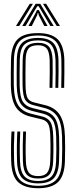

<svg xmlns="http://www.w3.org/2000/svg" viewBox="-20 -981 398 1008"><path d="M180.5 -43.8Q139 -43.8 120.5 -64.2Q102 -84.8 100.2 -135.2Q99 -179.5 99.4 -216.8Q99.8 -254 101.5 -290.5H116.5Q115 -250.2 114.6 -215.8Q114.2 -181.2 115.8 -135.8Q117 -93.5 131.1 -75Q145.2 -56.5 180.5 -56.5Q213.5 -56.5 227.9 -74.5Q242.2 -92.5 243.8 -136.2Q244.8 -162 245 -180.5Q245.2 -199 245.1 -217.6Q245 -236.2 244.2 -262.5Q242.8 -315 231.9 -332.1Q221 -349.2 198.8 -354.5L139 -369Q88.2 -381.5 63.6 -418Q39 -454.5 37 -531.8Q36.2 -561.5 36.8 -597.9Q37.2 -634.2 37.8 -668.2Q39.5 -740.5 71.4 -773.9Q103.2 -807.2 179.8 -807.2Q248.2 -807.2 281.6 -775.9Q315 -744.5 317.8 -667.5Q318.2 -645.2 318 -602.9Q317.8 -560.5 316.8 -519.8H301.5Q302.5 -561.8 302.8 -602.8Q303 -643.8 302.2 -666.8Q300 -736.8 270.8 -765.6Q241.5 -794.5 179.8 -794.5Q113 -794.5 83.9 -765.2Q54.8 -736 53.2 -667.5Q52.5 -629.5 52.1 -595.9Q51.8 -562.2 52.5 -532Q54.2 -460 76 -427.6Q97.8 -395.2 143 -384L202.5 -369.2Q229.8 -362.5 243.9 -342Q258 -321.5 259.5 -262.8Q260.2 -237.5 260.5 -218.9Q260.8 -200.2 260.4 -181.2Q260 -162.2 259.2 -135.8Q257.5 -85.8 239.4 -64.8Q221.2 -43.8 180.5 -43.8ZM180.5 -18.2Q125.2 -18.2 98.4 -43.9Q71.5 -69.5 69.5 -134.2Q68.2 -175 68.6 -215.8Q69 -256.5 71 -290.5H86.2Q84.5 -257 83.9 -220.4Q83.2 -183.8 85 -134.2Q86.8 -78 109 -54.5Q131.2 -31 180.5 -31Q229 -31 250.8 -54.9Q272.5 -78.8 274.5 -134.5Q275.8 -171.5 275.9 -197Q276 -222.5 275 -263.2Q273.2 -325 256.8 -350.4Q240.2 -375.8 206 -384.2L146.8 -399Q107.2 -408.8 88.4 -437.1Q69.5 -465.5 67.8 -532.8Q67.2 -558.2 67.5 -598.2Q67.8 -638.2 68.2 -667Q69.8 -731.5 96.9 -756.6Q124 -781.8 179.8 -781.8Q235 -781.8 259.9 -755.4Q284.8 -729 287 -666.2Q287.8 -643.2 287.4 -602.4Q287 -561.5 286 -519.8H270.8Q271.8 -559.5 272 -600.6Q272.2 -641.8 271.5 -666Q269.5 -721.8 248.5 -745.4Q227.5 -769 179.8 -769Q130.8 -769 107.8 -746.5Q84.8 -724 83.8 -666.8Q83.2 -635 82.9 -597.5Q82.5 -560 83.2 -533Q84.5 -470.8 100.5 -446.4Q116.5 -422 150.5 -413.8L209.5 -399.2Q250.8 -389.2 269.5 -358.9Q288.2 -328.5 290.2 -264Q291.2 -228.5 291.2 -201.2Q291.2 -174 290 -134.2Q287.8 -72.5 262.5 -45.4Q237.2 -18.2 180.5 -18.2ZM180.5 7.2Q111.2 7.2 76.4 -23.8Q41.5 -54.8 38.8 -133.2Q37.5 -172 37.9 -213.6Q38.2 -255.2 40.5 -290.5H55.8Q53.8 -254 53.2 -216.8Q52.8 -179.5 54.2 -133.8Q56.5 -63 86.9 -34.2Q117.2 -5.5 180.5 -5.5Q243 -5.5 273 -34.8Q303 -64 305.2 -133.8Q306.5 -168 306.6 -195Q306.8 -222 305.8 -264.5Q303.5 -335.5 281.1 -369Q258.8 -402.5 213.2 -414.2L154.5 -429.2Q126.8 -436 113.2 -455.8Q99.8 -475.5 98.5 -533.5Q98 -558.5 98.2 -595.2Q98.5 -632 99 -666.2Q100 -716.8 119 -736.5Q138 -756.2 179.8 -756.2Q219.5 -756.2 237 -735.8Q254.5 -715.2 256.2 -665.2Q257 -642 256.6 -602Q256.2 -562 255.2 -519.8H240Q241 -562.8 241.2 -602.4Q241.5 -642 240.8 -664.5Q239.2 -709.8 224.9 -726.6Q210.5 -743.5 179.8 -743.5Q144 -743.5 129.6 -725.9Q115.2 -708.2 114.5 -665.2Q114 -626 113.6 -592.6Q113.2 -559.2 114 -534Q115 -482.5 125 -465.8Q135 -449 158.2 -443.5L216.8 -429Q269.5 -416 294.1 -377.5Q318.8 -339 321 -265.2Q322 -230.8 322 -203.1Q322 -175.5 320.8 -133Q317.8 -55.8 283.8 -24.2Q249.8 7.2 180.5 7.2ZM63.8 -844.5 136.2 -961H152.8L80.8 -844.5ZM96.8 -844.5 167 -961H191.5L261.8 -844.5H244.5L195.2 -928L182.5 -948.5H176L163.2 -927.8L114.2 -844.5ZM277.8 -844.5 205.8 -961H222.2L294.8 -844.5ZM129.2 -844.5 165.5 -910.2 174.2 -928.2H184.2L193 -910.2L229.8 -844.5H212.2L183.5 -900.8L180.8 -912.5H177.8L175 -900.8L146.8 -844.5Z"/></svg>

Font: Big Shoulders Inline Display Medium
Style: Regular
Weight: 500
Designer: Patric King
Foundry: XO Type Co
Version: Version 1.000